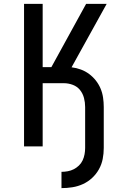

<svg xmlns="http://www.w3.org/2000/svg" viewBox="-20 -755 640 990"><path d="M297 215V131Q313 131 329.5 128Q346 125 360.5 117.5Q375 110 387 98.5Q399 87 406 72Q413 57 416 40.5Q419 24 419 8V-203Q419 -227 413 -250Q407 -273 392.5 -291Q378 -309 355.5 -317.5Q333 -326 309 -326H200V0H104V-735H200V-409H245L424 -735H530L349 -408Q374 -405 397 -396.5Q420 -388 439.5 -373.5Q459 -359 474 -340Q489 -321 498.5 -298.5Q508 -276 511.5 -251.5Q515 -227 515 -203V8Q515 37 509.5 65Q504 93 490 118Q476 143 455 162.5Q434 182 408 194Q382 206 353.5 210.5Q325 215 297 215Z"/></svg>

Font: Iosevka SS04 Medium Extended
Style: Regular
Weight: 500
Width: 7
Monospace: yes
Designer: Belleve Invis
Foundry: Belleve Invis
Version: Version 19.0.0; ttfautohint (v1.8.4)